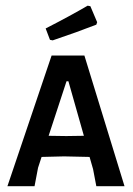

<svg xmlns="http://www.w3.org/2000/svg" viewBox="-20 -642 460 662"><path d="M315 -565.4 312.1 -557Q247.7 -531.8 161.7 -502.8L152.3 -504.7L137.4 -543.9Q221.5 -586.9 282.2 -622.4L291.6 -620.6ZM312.1 0 300.9 -58.9 288.8 -100.9 200.9 -102.8 123.4 -100.9 111.2 -63.6 99.1 0H5.6L157.9 -450.5H271L409.3 0ZM215.9 -361.7H209.3L147.7 -173.8L208.4 -172.9L269.2 -173.8Z"/></svg>

Font: Gurajada
Style: Regular
Weight: 400
Designer: Purushoth Kumar Guthula
Foundry: SiliconAndhra, USA.
Version: Version 1.0.3; ttfautohint (v1.2.42-39fb)